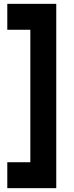

<svg xmlns="http://www.w3.org/2000/svg" viewBox="-20 -800 383 1000"><path d="M18 180V45H138V-645H18V-780H273V180Z"/></svg>

Font: Mohave Light
Style: Regular
Weight: 300
Designer: Gumpita Rahayu
Foundry: Tokotype
Version: Version 2.003